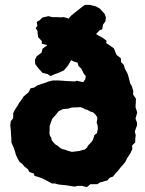

<svg xmlns="http://www.w3.org/2000/svg" viewBox="-20 -744 592 785"><path d="M335 21 315 16H297L285 19L247 13L235 12L218 10L204 6H192L170 -6L152 -15L135 -21L121 -25L119 -34L100 -41L94 -52L79 -64L71 -74L61 -81L53 -94L45 -111L42 -122L37 -138L27 -160L26 -181L25 -194L24 -214L22 -232L24 -248L34 -261V-281L40 -294L52 -312L60 -326L70 -339L76 -349L90 -361L97 -367L105 -383L120 -386L131 -394L150 -401L164 -405L179 -411L196 -415H218L236 -414L247 -413L266 -412L287 -411L293 -414L320 -408L328 -419L331 -433L323 -442L312 -464L301 -474L297 -488L283 -492L271 -498L270 -497L258 -476L241 -456L219 -446L202 -440L186 -433L175 -441L154 -446L135 -467L124 -482L123 -500L130 -514L150 -529L154 -545L172 -558L173 -559L172 -560L151 -565V-576L136 -592L134 -606L133 -618L126 -629L133 -639L132 -643L130 -654L143 -662L153 -672L178 -678L194 -674H216L225 -673L241 -674L258 -669L262 -668L263 -671L272 -681L298 -702L312 -713L327 -724H347L372 -718L388 -709L408 -687L413 -672L411 -657L401 -643L398 -624L388 -621L373 -605L374 -604L386 -597L402 -588L416 -577L414 -568L435 -554L446 -546L452 -530L457 -519L474 -506L475 -490L486 -479L491 -462L497 -452L503 -439L507 -424L512 -404L519 -392L525 -371L524 -358L536 -340L535 -321L534 -306L541 -284L534 -259L540 -243V-231L531 -206L535 -191L533 -178V-162L520 -149L521 -135L514 -119L507 -108L499 -96L493 -83L481 -68L475 -62L462 -45L454 -37L442 -22L428 -17L420 -7L389 2L378 9H350ZM274 -123 290 -125 306 -127 318 -131 326 -132 337 -142 339 -148 344 -153 357 -167 362 -178 366 -192 376 -199 380 -216 379 -232 375 -243 378 -258 377 -266 369 -277 360 -285 349 -288 337 -295 328 -297 318 -303 308 -306 295 -305H282L272 -304L260 -300L250 -299L238 -298L227 -293L218 -288L214 -282L206 -272L194 -259L190 -249L187 -240L183 -229V-212L182 -202L184 -189L190 -180L191 -171L200 -160L206 -154L217 -147L226 -139L236 -134L246 -132L256 -128Z"/></svg>

Font: Winky Rough
Style: Bold
Weight: 700
Designer: Simon Atzbach
Foundry: typofactur
Version: Version 1.206; ttfautohint (v1.8.4.7-5d5b)